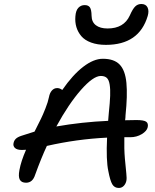

<svg xmlns="http://www.w3.org/2000/svg" viewBox="-20 -929 766 950"><path d="M503.9 -707Q461.9 -707 430.7 -718.5Q399.4 -730 382.3 -750.2Q365.2 -770.5 357.9 -795.2Q350.6 -819.8 353 -848.1Q355 -877 367.7 -890.4Q380.4 -903.8 398.9 -903.8Q417 -903.8 424.8 -892.6Q432.6 -881.3 433.1 -851.1Q433.6 -819.8 454.6 -804Q475.6 -788.1 512.2 -788.1Q592.8 -788.1 622.1 -852.1Q636.7 -885.3 649.2 -897.2Q661.6 -909.2 679.2 -909.2Q701.7 -909.2 710 -892.3Q718.3 -875.5 710.9 -850.1Q668.5 -707 503.9 -707ZM88.9 -187Q64.9 -187 54.4 -196.5Q43.9 -206.1 46.9 -220.2Q49.3 -233.4 57.9 -241.9Q66.4 -250.5 85 -256.8Q134.3 -272.9 150.9 -277.8Q172.9 -321.8 182.4 -340.8Q191.9 -359.9 204.8 -392.6Q217.8 -425.3 222.2 -448.2Q226.1 -469.2 236.8 -481.2Q247.6 -493.2 263.2 -493.2Q275.9 -493.2 288.1 -483.9Q339.8 -558.6 391.6 -598.4Q443.4 -638.2 488.8 -638.2Q544.4 -638.2 572 -609.6Q599.6 -581.1 605.5 -518.8Q611.3 -456.5 601.1 -358.9Q601.1 -349.6 599.1 -334Q608.4 -334 627 -334.5Q645.5 -335 654.8 -335Q691.4 -335 703.1 -326.9Q714.8 -318.8 710.9 -299.8Q707 -280.8 681.6 -265.4Q656.2 -250 624 -250H595.2Q593.8 -193.4 597.9 -144.8Q602.1 -96.2 605 -71Q607.9 -45.9 605 -33.2Q601.1 -17.6 591.3 -8.3Q581.5 1 567.9 1Q546.4 1 535.6 -17.1Q524.9 -35.2 516.1 -82Q504.4 -135.7 509.8 -248Q359.4 -240.7 211.9 -207Q184.1 -147.5 153.8 -64Q141.6 -24.9 108.9 -24.9Q86.4 -24.9 78.1 -39.8Q69.8 -54.7 76.2 -87.9Q84 -131.3 108.9 -188Q102.1 -187 88.9 -187ZM479 -553.2Q441.4 -553.2 380.6 -484.1Q319.8 -415 258.8 -303.2Q383.8 -325.2 515.1 -331.1Q515.6 -336.9 516.6 -349.1Q517.6 -361.3 518.1 -367.2Q523.9 -422.4 525.1 -454.8Q526.4 -487.3 522.5 -511Q518.6 -534.7 508.1 -543.9Q497.6 -553.2 479 -553.2Z"/></svg>

Font: Shantell Sans Irregular Bouncy
Style: Italic
Weight: 400
Italic angle: -11.31°
Designer: Stephen Nixon, Anya Danilova, Shantell Martin
Foundry: Arrow Type
Version: Version 1.006;[9816181b4]